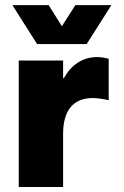

<svg xmlns="http://www.w3.org/2000/svg" viewBox="-20 -745 493 765"><path d="M54.7 -503.9H231.4V-433.6H234.9Q255.9 -473.1 290 -495.4Q324.2 -517.6 367.2 -517.6Q388.2 -517.6 413.1 -510.7V-345.7Q380.9 -353.5 349.6 -354.5Q291 -354 261.2 -317.9Q231.4 -281.7 231.4 -210.9V0H54.7ZM173.8 -724.6 226.6 -640.6 280.3 -724.6H423.8L325.2 -569.3H127.9L29.3 -724.6Z"/></svg>

Font: Wanted Sans Black
Style: Regular
Weight: 900
Designer: Original Design by Kil Hyung-jin and Kang Hanbin, Wanted Lab, Inc; Hangeul from Source Han Sans by Jang Soo-young and Ka
Foundry: Wanted Lab, Inc.
Version: Version 1.003